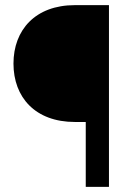

<svg xmlns="http://www.w3.org/2000/svg" viewBox="-20 -731 529 751"><path d="M406.2 0V-710.9H272.9C117.7 -710.9 32.7 -613.3 32.7 -482.4C32.7 -350.6 117.7 -253.9 272.9 -253.9H315.4V0Z"/></svg>

Font: Nahid
Style: Regular
Weight: 400
Foundry: DejaVu fonts team - Redesigned by Saber Rastikerdar
Version: Version 0.3.0